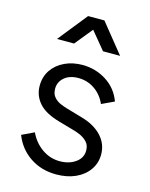

<svg xmlns="http://www.w3.org/2000/svg" viewBox="-120 -867 748 955"><g transform="rotate(15 254.5 -389.0)"><path d="M44 -133 107 -163Q130 -114 171.5 -85Q213 -56 263 -56Q311 -56 344 -79.5Q377 -103 377 -141Q377 -169 361 -185.5Q345 -202 324 -211Q303 -220 287 -224L210 -246Q136 -267 103 -305Q70 -343 70 -393Q70 -440 94 -475Q118 -510 159 -529Q200 -548 250 -548Q318 -548 373.5 -512.5Q429 -477 452 -414L388 -384Q368 -429 330.5 -454.5Q293 -480 247 -480Q202 -480 175 -457Q148 -434 148 -399Q148 -372 162 -356Q176 -340 194.5 -332Q213 -324 227 -320L316 -294Q381 -275 417.5 -235Q454 -195 454 -141Q454 -97 429.5 -62Q405 -27 362 -7.5Q319 12 263 12Q186 12 128 -27Q70 -66 44 -133ZM93 -640 213 -790H297L418 -640H330L255 -731L181 -640Z"/></g></svg>

Font: Kosmopol Plus Jakarta Sans
Style: Regular
Weight: 400
Designer: Gumpita Rahayu
Foundry: Tokotype
Version: Version 2.006